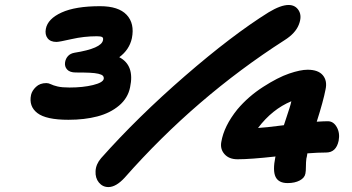

<svg xmlns="http://www.w3.org/2000/svg" viewBox="-20 -778 1428 779"><path d="M419.9 -19Q396.5 -19 381.3 -37.4Q366.2 -55.7 367.7 -83.7Q369.1 -111.8 390.1 -136.2Q538.6 -303.2 730.2 -469.5Q921.9 -635.7 1069.8 -728Q1119.1 -757.8 1150.9 -757.8Q1178.7 -757.8 1192.4 -734.9Q1206.1 -711.9 1192.1 -677.2Q1178.2 -642.6 1134.8 -615.2Q773.9 -383.8 485.8 -57.1Q450.7 -19 419.9 -19ZM257.8 -292Q167 -292 131.6 -319.3Q96.2 -346.7 106 -393.1Q109.9 -410.2 126 -425.5Q142.1 -440.9 168 -440.9Q177.2 -440.9 186.3 -436.3Q195.3 -431.6 213.4 -427.2Q231.4 -422.9 262.2 -422.9Q316.4 -422.9 357.2 -432.9Q397.9 -442.9 400.9 -458Q401.9 -465.8 397.2 -470.7Q392.6 -475.6 378.9 -478.8Q365.2 -481.9 344 -482.9Q322.8 -483.9 287.1 -483.9Q263.2 -483.9 252.2 -496.1Q241.2 -508.3 244.1 -525.9Q246.6 -540.5 256.1 -550.8Q265.6 -561 282.2 -564Q392.1 -581.5 397.9 -615.2Q399.9 -624.5 394.3 -627.7Q388.7 -630.9 373 -630.9Q320.8 -630.9 270.5 -619.4Q220.2 -607.9 209 -607.9Q184.6 -607.9 173.1 -622.8Q161.6 -637.7 166 -661.1Q173.8 -701.7 230 -727.3Q286.1 -752.9 386.2 -752.9Q460.9 -752.9 493.9 -717.8Q526.9 -682.6 515.1 -623Q504.9 -576.2 463.9 -545.9Q526.9 -513.2 507.8 -423.8Q499 -379.9 463.1 -349.6Q427.2 -319.3 375.2 -305.7Q323.2 -292 257.8 -292ZM1147 -35.2Q1110.4 -35.2 1098.1 -60.3Q1085.9 -85.4 1097.2 -141.1L1098.1 -143.1Q996.1 -131.8 943.8 -131.8Q909.2 -131.8 890.9 -152.6Q872.6 -173.3 877.9 -202.1Q888.7 -266.6 942.9 -334Q987.3 -386.7 1047.4 -425.3Q1107.4 -463.9 1153.1 -479.5Q1198.7 -495.1 1228 -495.1Q1271 -495.1 1289.8 -472.7Q1308.6 -450.2 1300.8 -415Q1292 -368.7 1265.1 -284.2Q1293.5 -286.1 1310.1 -286.1Q1333 -286.1 1346.4 -262.2Q1359.9 -238.3 1354 -207Q1343.8 -159.2 1303.2 -159.2Q1270.5 -159.2 1227.1 -155.8Q1225.1 -141.1 1223.1 -134.8Q1221.2 -121.1 1221.2 -102.5Q1221.2 -84 1219.2 -74.2Q1216.3 -56.6 1196.3 -45.9Q1176.3 -35.2 1147 -35.2ZM1162.1 -367.2Q1084.5 -335 1026.9 -258.8Q1052.2 -259.8 1131.8 -270Q1136.2 -283.7 1143.3 -304.9Q1150.4 -326.2 1155 -340.8Q1159.7 -355.5 1162.1 -367.2Z"/></svg>

Font: Shantell Sans Irregular Bouncy
Style: Bold Italic
Weight: 700
Italic angle: -11.31°
Designer: Stephen Nixon, Anya Danilova, Shantell Martin
Foundry: Arrow Type
Version: Version 1.006;[9816181b4]